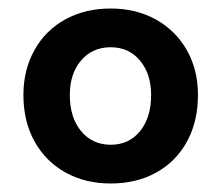

<svg xmlns="http://www.w3.org/2000/svg" viewBox="-20 -795 521 451"><path d="M35 -572Q35 -631 61 -677.5Q87 -724 133.5 -749.5Q180 -775 240 -775Q300 -775 346.5 -749Q393 -723 419 -677Q445 -631 445 -572Q445 -510 419.5 -463Q394 -416 347.5 -390Q301 -364 240 -364Q180 -364 133.5 -390Q87 -416 61 -463Q35 -510 35 -572ZM335 -572Q335 -621 309 -652.5Q283 -684 240 -684Q197 -684 170.5 -653Q144 -622 144 -572Q144 -519 170.5 -487Q197 -455 240 -455Q283 -455 309 -487Q335 -519 335 -572Z"/></svg>

Font: Open Sauce One ExtraBold
Style: Regular
Weight: 800
Designer: Alfredo Marco Pradil
Foundry: Creative Sauce Fz LLC
Version: Version 1.477